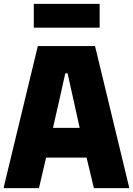

<svg xmlns="http://www.w3.org/2000/svg" viewBox="-24 -980 692 1000"><path d="M-4 -7 173 -740H471L648 -7V0H465L427 -159H216L179 0H-4ZM391 -314 352 -490 328 -598H316L292 -490L252 -314ZM152 -960H495V-836H152Z"/></svg>

Font: Encode Sans Compressed
Style: Black
Weight: 900
Designer: Pablo Impallari, Andres Torresi
Foundry: Pablo Impallari, Andres Torresi
Version: Version 1.000; ttfautohint (v1.00) -l 8 -r 50 -G 200 -x 14 -